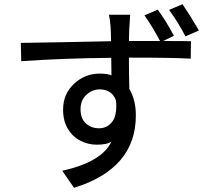

<svg xmlns="http://www.w3.org/2000/svg" viewBox="-20 -840 1040 913"><path d="M332 53 276 -28Q465 -70 510 -167Q490 -152 440 -152Q399 -152 362 -171Q325 -190 302.5 -227.5Q280 -265 280 -319Q280 -393 332 -441.5Q384 -490 454 -490Q489 -490 510 -482L509 -565Q280 -563 81 -549L79 -636Q168 -637 285.5 -639.5Q403 -642 508 -644Q508 -725 498 -770H599Q593 -692 593 -645H602Q683 -645 741 -645Q707 -710 667 -767L730 -794Q768 -743 807 -670L756 -645Q862 -645 888 -644L887 -561Q811 -566 593 -566Q593 -491 595 -417Q626 -365 626 -291Q626 -38 332 53ZM451 -230Q491 -230 515 -263Q533 -288 533 -334Q533 -348 531 -364Q511 -415 454 -415Q419 -415 391 -389.5Q363 -364 363 -320Q363 -276 388.5 -253Q414 -230 451 -230ZM862 -667Q827 -734 784 -793L848 -820Q887 -762 926 -695Z"/></svg>

Font: LXGW 975 Gothic SC
Style: Regular
Weight: 400
Version: Version 2.01;February 25, 2021